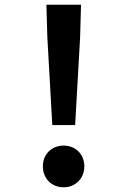

<svg xmlns="http://www.w3.org/2000/svg" viewBox="-20 -783 540 815"><path d="M202 -252H299L320 -624L324 -763H177L181 -624ZM250 12C300 12 338 -25 338 -77C338 -129 300 -165 250 -165C200 -165 162 -129 162 -77C162 -25 199 12 250 12Z"/></svg>

Font: Noto Sans Mono CJK TC
Style: Bold
Weight: 700
Designer: Ryoko NISHIZUKA 西塚涼子 (kana, bopomofo & ideographs); Paul D. Hunt (Latin, Greek & Cyrillic); Sandoll Communications 산돌커뮤니
Foundry: Adobe
Version: Version 2.004;hotconv 1.0.118;makeotfexe 2.5.65603